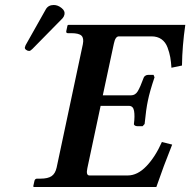

<svg xmlns="http://www.w3.org/2000/svg" viewBox="-20 -745 758 765"><path d="M194.3 -725.1Q210.4 -725.1 225.3 -713.1Q240.2 -701.2 236.8 -687Q234.9 -678.2 229 -671.9L108.9 -549.8Q101.1 -542 96.2 -542Q89.8 -542 84 -546.4Q78.1 -550.8 79.1 -556.2Q80.6 -562 82 -564.9L162.6 -708Q172.4 -725.1 194.3 -725.1ZM115.2 0 112.3 -2 117.2 -23.9Q119.1 -32.7 127 -33.2H141.1Q170.9 -33.2 185.5 -43.2Q200.2 -53.2 205.6 -77.1L310.1 -568.8Q314.9 -592.8 304.7 -602.8Q294.4 -612.8 264.2 -612.8H250.5Q242.7 -612.8 244.1 -621.1L249 -644L252.4 -646H718.3Q706.1 -561.5 705.1 -483.9L663.1 -475.1Q661.6 -499 658.4 -516.8Q655.3 -534.7 647.5 -555.9Q639.6 -577.1 623.5 -588.6Q607.4 -600.1 583.5 -600.1H453.6Q439.5 -600.1 433.6 -570.8L389.6 -365.2H502.4Q519 -365.2 528.8 -381.3Q538.6 -397.5 552.7 -436Q553.7 -439.5 558.8 -443.1Q564 -446.8 570.8 -446.8H591.8L595.7 -437Q576.7 -380.9 569.3 -344.2Q562 -310.5 556.2 -251L548.3 -242.2H527.3Q520.5 -242.2 516.6 -245.4Q512.7 -248.5 513.7 -252Q517.6 -282.7 514.2 -303Q510.7 -323.2 493.7 -323.2H380.9L328.1 -75.2Q321.8 -46.4 335.9 -45.9H488.8Q527.8 -45.9 563.2 -82.8Q598.6 -119.6 625 -179.2L666 -168.9Q631.3 -82.5 603 0Z"/></svg>

Font: Linux Libertine Slanted
Style: Semibold Slanted
Weight: 600
Designer: Philipp H. Poll
Foundry: Philipp H. Poll
Version: Version 5.1.1